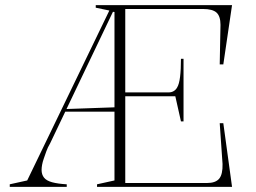

<svg xmlns="http://www.w3.org/2000/svg" viewBox="-20 -728 996 748"><path d="M18 0V-10L86 -25L406 -687L353 -698V-708H429V-681L420 -682L175 -169Q166 -154 160.5 -138.5Q155 -123 150.5 -110Q146 -97 144 -86Q142 -75 142 -66Q142 -48 151.5 -36Q161 -24 183 -18Q205 -12 240 -10V0ZM231 -293V-303L429 -310V-293ZM771 -693H468V-368H637Q648 -368 656.5 -373Q665 -378 670 -387Q678 -400 681.5 -428.5Q685 -457 685 -499H695V-255H685L663 -353H468V-15H786Q820 -15 834 -32Q848 -49 847 -89L836 -248H850L884 0H358V-10L426 -25V-708H884L850 -477H836L839 -631Q839 -665 823.5 -679Q808 -693 771 -693Z"/></svg>

Font: Kalnia Thin ExtraLight
Style: Regular
Weight: 250
Version: Version 1.105